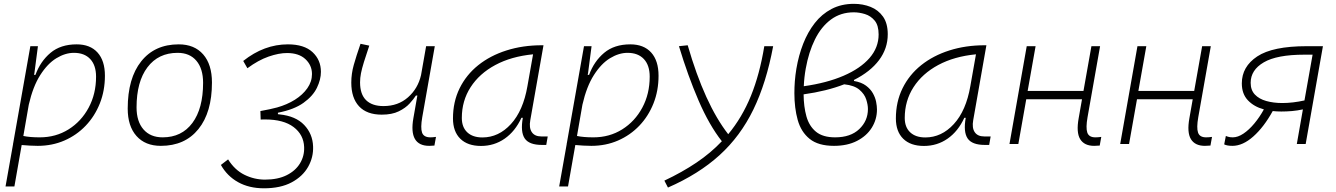

<svg xmlns="http://www.w3.org/2000/svg" viewBox="-20 -762 7071 1016"><path d="M56.2 224.6H9.3L49.3 -0.5Q48.8 -0.5 48.3 -0.5L49.3 -1.5L140.6 -517.6H180.7L162.1 -375.5L160.2 -365.7H167.5Q193.8 -437.5 247.3 -482.4Q300.8 -527.3 385.7 -527.3Q457 -527.3 496.1 -484.1Q535.2 -440.9 535.2 -361.3Q535.2 -282.2 508.3 -214.6Q481.4 -147 433.3 -96.7Q385.3 -46.4 320.6 -18.3Q255.9 9.8 179.7 9.8Q158.2 9.8 137.2 8.5Q116.2 7.3 94.7 5.4ZM103.5 -42.5Q137.7 -35.2 190.4 -35.2Q275.4 -35.2 342.8 -77.4Q410.2 -119.6 449.2 -192.4Q488.3 -265.1 488.3 -356.4Q488.3 -416.5 457.5 -449.5Q426.8 -482.4 371.1 -482.4Q325.2 -482.4 278.3 -453.9Q231.4 -425.3 192.9 -364.7Q154.3 -304.2 132.3 -208Z M831.1 9.8Q748.5 9.8 702.1 -42.5Q655.8 -94.7 655.8 -187.5Q655.8 -347.7 727.3 -437.5Q798.8 -527.3 925.8 -527.3Q1008.8 -527.3 1055.2 -474.1Q1101.6 -420.9 1101.6 -325.2Q1101.6 -167.5 1030 -78.9Q958.5 9.8 831.1 9.8ZM840.8 -35.2Q941.4 -35.2 998 -111.3Q1054.7 -187.5 1054.7 -323.7Q1054.7 -398.4 1019.3 -440.4Q983.9 -482.4 919.9 -482.4Q817.9 -482.4 760.3 -406Q702.6 -329.6 702.6 -193.8Q702.6 -119.1 739.3 -77.1Q775.9 -35.2 840.8 -35.2Z M1376.5 234.4Q1298.3 234.4 1240.2 202.1Q1182.1 169.9 1148.9 110.8L1187 81.5Q1222.2 137.7 1273.9 163.1Q1325.7 188.5 1382.3 188.5Q1450.2 188.5 1497.1 165Q1543.9 141.6 1567.6 102.3Q1591.3 63 1589.4 16.1Q1586.9 -49.3 1533.7 -89.6Q1480.5 -129.9 1382.8 -129.9Q1380.9 -129.9 1375.7 -129.9Q1370.6 -129.9 1359.4 -129.4L1357.9 -174.3Q1385.3 -179.2 1407.7 -184.1Q1430.2 -189 1446.3 -193.4Q1498.5 -208 1540.3 -234.1Q1582 -260.3 1606.4 -295.2Q1630.9 -330.1 1630.9 -370.1Q1630.9 -416.5 1596.2 -449Q1561.5 -481.4 1499 -481.4Q1455.6 -481.4 1401.4 -462.6Q1347.2 -443.8 1289.1 -400.9L1267.1 -439.5Q1377.4 -527.3 1503.4 -527.3Q1589.4 -527.3 1633.8 -486.1Q1678.2 -444.8 1678.2 -381.8Q1678.2 -341.3 1657 -297.4Q1635.7 -253.4 1585.9 -217.8Q1536.1 -182.1 1450.7 -165.5V-157.7L1459 -156.7Q1544.9 -147.9 1589.6 -100.8Q1634.3 -53.7 1636.7 12.2Q1639.2 69.8 1610.6 120.6Q1582 171.4 1523.4 202.9Q1464.8 234.4 1376.5 234.4Z M2000 -155.3Q1920.9 -155.3 1879.9 -199.5Q1838.9 -243.7 1838.9 -324.7Q1838.9 -372.1 1852.1 -418.7Q1865.2 -465.3 1887.7 -530.3L1934.1 -520.5Q1916.5 -468.8 1905.8 -433.8Q1895 -398.9 1890.1 -374Q1885.3 -349.1 1885.3 -326.2Q1885.3 -263.2 1917.2 -231.9Q1949.2 -200.7 2009.3 -200.7Q2086.9 -200.7 2139.4 -247.3Q2191.9 -293.9 2208 -364.7L2234.9 -517.6H2280.8L2214.4 -141.6Q2204.6 -85.4 2213.4 -60.3Q2222.2 -35.2 2257.8 -35.2Q2270 -35.2 2287.1 -37.6L2278.8 8.3Q2265.1 9.8 2251.5 9.8Q2141.6 9.8 2167.5 -136.7L2188.5 -256.3H2180.7Q2169.4 -238.3 2147.7 -214.4Q2126 -190.4 2090.1 -172.9Q2054.2 -155.3 2000 -155.3Z M2525.4 10.3Q2454.6 10.3 2415.8 -27.8Q2377 -65.9 2377 -135.3Q2377 -223.1 2412.1 -294.7Q2447.3 -366.2 2510.7 -417Q2574.2 -467.8 2660.2 -495.1Q2746.1 -522.5 2847.2 -522.5H2856L2786.1 -126Q2778.8 -85.4 2794.2 -62.7Q2809.6 -40 2844.2 -40H2878.4L2870.6 4.9H2847.7Q2779.8 4.9 2756.6 -29.5Q2733.4 -64 2746.6 -138.7H2739.3Q2706.1 -66.9 2650.6 -28.3Q2595.2 10.3 2525.4 10.3ZM2532.7 -34.7Q2618.7 -34.7 2683.6 -105.5Q2748.5 -176.3 2771 -306.2L2800.8 -474.6Q2685.5 -463.4 2601.1 -418Q2516.6 -372.6 2470.2 -300.5Q2423.8 -228.5 2423.8 -137.7Q2423.8 -88.9 2452.6 -61.8Q2481.4 -34.7 2532.7 -34.7Z M2985.8 224.6H2939L2979 -0.5Q2978.5 -0.5 2978 -0.5L2979 -1.5L3070.3 -517.6H3110.4L3091.8 -375.5L3089.8 -365.7H3097.2Q3123.5 -437.5 3177 -482.4Q3230.5 -527.3 3315.4 -527.3Q3386.7 -527.3 3425.8 -484.1Q3464.8 -440.9 3464.8 -361.3Q3464.8 -282.2 3438 -214.6Q3411.1 -147 3363 -96.7Q3314.9 -46.4 3250.2 -18.3Q3185.5 9.8 3109.4 9.8Q3087.9 9.8 3066.9 8.5Q3045.9 7.3 3024.4 5.4ZM3033.2 -42.5Q3067.4 -35.2 3120.1 -35.2Q3205.1 -35.2 3272.5 -77.4Q3339.8 -119.6 3378.9 -192.4Q3418 -265.1 3418 -356.4Q3418 -416.5 3387.2 -449.5Q3356.4 -482.4 3300.8 -482.4Q3254.9 -482.4 3208 -453.9Q3161.1 -425.3 3122.6 -364.7Q3084 -304.2 3062 -208Z M3514.6 230.5 3495.6 193.8Q3589.8 149.4 3665.5 98.4Q3741.2 47.4 3799.8 -14.6Q3732.9 -99.6 3676.5 -230.2Q3620.1 -360.8 3572.8 -517.6L3619.1 -522.5Q3709 -211.4 3833.5 -51.8Q3907.2 -140.6 3953.6 -254.6Q4000 -368.7 4024.4 -517.6H4071.3Q4035.2 -323.7 3966.6 -182.4Q3897.9 -41 3787.4 59.3Q3676.8 159.7 3514.6 230.5Z M4499 -338.9V-333.5Q4538.6 -326.7 4562.5 -308.8Q4586.4 -291 4599.1 -268.3Q4611.8 -245.6 4616.2 -222.9Q4620.6 -200.2 4620.6 -182.6Q4620.6 -130.4 4593.3 -86.4Q4565.9 -42.5 4514.9 -16.4Q4463.9 9.8 4393.1 9.8Q4310.1 9.8 4264.4 -27.1Q4218.8 -64 4201.2 -127.2Q4183.6 -190.4 4183.6 -269Q4183.6 -299.8 4186 -332Q4188.5 -364.3 4194.3 -398.9Q4206.1 -468.8 4230.2 -530.5Q4254.4 -592.3 4291.5 -639.9Q4328.6 -687.5 4380.4 -714.6Q4432.1 -741.7 4498.5 -741.7Q4545.9 -741.7 4586.7 -725.6Q4627.4 -709.5 4652.6 -674.1Q4677.7 -638.7 4677.7 -580.6Q4677.7 -505.4 4631.6 -443.8Q4585.4 -382.3 4499 -338.9ZM4233.4 -305.7Q4355 -322.8 4443.8 -361.1Q4532.7 -399.4 4581.1 -454.8Q4629.4 -510.3 4629.4 -579.6Q4629.4 -627.9 4608.4 -653.1Q4587.4 -678.2 4557.1 -687.5Q4526.9 -696.8 4498 -696.8Q4428.7 -696.8 4377.2 -658.7Q4325.7 -620.6 4292.5 -553.5Q4259.3 -486.3 4243.7 -398.9Q4235.4 -353 4233.4 -305.7ZM4447.3 -315.9Q4354.5 -279.8 4232.4 -262.7Q4232.9 -197.8 4247.3 -146.2Q4261.7 -94.7 4297.9 -64.9Q4334 -35.2 4399.4 -35.2Q4481 -35.2 4526.9 -78.9Q4572.8 -122.6 4572.8 -185.1Q4572.8 -207.5 4563.7 -235.8Q4554.7 -264.2 4527.8 -287.1Q4501 -310.1 4447.3 -315.9Z M4869.1 10.3Q4798.3 10.3 4759.5 -27.8Q4720.7 -65.9 4720.7 -135.3Q4720.7 -223.1 4755.9 -294.7Q4791 -366.2 4854.5 -417Q4918 -467.8 5003.9 -495.1Q5089.8 -522.5 5190.9 -522.5H5199.7L5129.9 -126Q5122.6 -85.4 5137.9 -62.7Q5153.3 -40 5188 -40H5222.2L5214.4 4.9H5191.4Q5123.5 4.9 5100.3 -29.5Q5077.1 -64 5090.3 -138.7H5083Q5049.8 -66.9 4994.4 -28.3Q4939 10.3 4869.1 10.3ZM4876.5 -34.7Q4962.4 -34.7 5027.3 -105.5Q5092.3 -176.3 5114.7 -306.2L5144.5 -474.6Q5029.3 -463.4 4944.8 -418Q4860.4 -372.6 4814 -300.5Q4767.6 -228.5 4767.6 -137.7Q4767.6 -88.9 4796.4 -61.8Q4825.2 -34.7 4876.5 -34.7Z M5321.8 0 5413.1 -517.6H5460L5418 -280.8H5713.4L5755.4 -517.6H5801.3L5734.9 -141.6Q5725.1 -85.9 5733.6 -60.5Q5742.2 -35.2 5776.4 -35.2Q5790.5 -35.2 5807.6 -37.6L5799.3 8.3Q5785.6 9.8 5770 9.8Q5717.8 9.8 5696 -25.6Q5674.3 -61 5688 -136.7L5705.6 -236.8H5410.6L5368.7 0Z M5907.7 0 5999 -517.6H6045.9L6003.9 -280.8H6299.3L6341.3 -517.6H6387.2L6320.8 -141.6Q6311 -85.9 6319.6 -60.5Q6328.1 -35.2 6362.3 -35.2Q6376.5 -35.2 6393.6 -37.6L6385.3 8.3Q6371.6 9.8 6356 9.8Q6303.7 9.8 6282 -25.6Q6260.3 -61 6273.9 -136.7L6291.5 -236.8H5996.6L5954.6 0Z M6760.3 -171.9Q6736.3 -171.9 6714.8 -174.3Q6668 -89.4 6612.1 -39.8Q6556.2 9.8 6501.5 9.8Q6486.3 9.8 6475.3 7.6Q6464.4 5.4 6458 2L6466.8 -42.5Q6467.8 -42 6477.8 -38.6Q6487.8 -35.2 6503.4 -35.2Q6530.3 -35.2 6559.8 -54.9Q6589.4 -74.7 6617.4 -108.4Q6645.5 -142.1 6668 -183.1Q6615.7 -197.3 6583.5 -231.2Q6551.3 -265.1 6551.3 -320.8Q6551.3 -409.2 6632.8 -463.4Q6714.4 -517.6 6895 -517.6H6980.5L6889.2 0H6842.3L6874.5 -183.1Q6845.2 -176.8 6816.4 -174.3Q6787.6 -171.9 6760.3 -171.9ZM6882.8 -230.5 6925.8 -472.7H6882.3Q6736.8 -472.7 6667.5 -432.1Q6598.1 -391.6 6598.1 -323.7Q6598.1 -285.2 6620.4 -261.7Q6642.6 -238.3 6680.7 -227.5Q6718.8 -216.8 6765.6 -216.8Q6820.8 -216.8 6882.8 -230.5Z"/></svg>

Font: Cascadia Mono NF ExtraLight
Style: Italic
Weight: 200
Italic angle: -10°
Monospace: yes
Designer: Aaron Bell
Foundry: Saja Typeworks
Version: Version 2404.023; ttfautohint (v1.8.4)